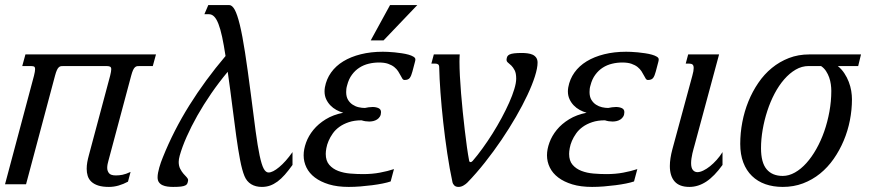

<svg xmlns="http://www.w3.org/2000/svg" viewBox="-45 -736 3512 767"><path d="M418 -35.2Q430.7 -35.2 444.3 -37.8Q458 -40.5 476.6 -49.3L466.3 -10.3Q448.2 -0.5 429 5.1Q409.7 10.7 390.1 10.7Q364.3 10.7 347.2 5.1Q330.1 -0.5 319.8 -10.3Q309.6 -20 305.4 -33.2Q301.3 -46.4 301.3 -61.5Q301.3 -74.7 303.7 -88.4Q306.2 -102.1 310.1 -116.2L395 -433.6Q399.4 -451.2 399.4 -459.5Q399.4 -467.8 394 -470Q388.7 -472.2 379.4 -472.2H210.9Q204.1 -472.2 199.2 -471.7Q194.3 -471.2 190.2 -467.5Q186 -463.9 182.4 -456.1Q178.7 -448.2 174.8 -433.6L59.1 0H-24.9L90.8 -433.6Q95.2 -451.2 95.2 -459.5Q95.2 -469.2 89.8 -470.7Q84.5 -472.2 75.2 -472.2H43.9L56.6 -518.6H578.1L565.4 -472.2H515.1Q508.3 -472.2 503.4 -471.7Q498.5 -471.2 494.4 -467.5Q490.2 -463.9 486.6 -456.1Q482.9 -448.2 479 -433.6L388.2 -94.2Q386.2 -87.9 384.8 -80.3Q383.3 -72.8 383.3 -65.4Q383.3 -53.2 390.4 -44.2Q397.5 -35.2 418 -35.2Z M1027.8 -46.9Q1044.4 -46.9 1070.3 -68.4Q1096.2 -89.8 1123.5 -128.4V-77.1Q1107.4 -54.7 1092.8 -38.1Q1078.1 -21.5 1063.5 -10.7Q1048.8 0 1033.7 5.4Q1018.6 10.7 1001 10.7Q976.1 10.7 958.3 -0.2Q940.4 -11.2 931.6 -32.7Q921.9 -56.2 914.1 -97.2Q906.2 -138.2 898.7 -192.4Q891.1 -246.6 883.1 -311.8Q875 -377 864.7 -449.2Q829.6 -407.2 798.8 -362.5Q768.1 -317.9 743.4 -274.2Q718.8 -230.5 700.7 -189.7Q682.6 -148.9 672.9 -114.3Q668.9 -99.6 668.9 -89.4Q668.9 -73.2 674.8 -61.8Q680.7 -50.3 687.7 -42.2Q694.8 -34.2 700.7 -28.1Q706.5 -22 706.5 -16.1Q705.6 -8.8 703.6 -3.7Q701.7 1.5 695.6 4.6Q689.5 7.8 677.7 9.3Q666 10.7 646.5 10.7Q635.3 10.7 624.3 9.3Q613.3 7.8 604.5 3.9Q595.7 0 590.1 -7.6Q584.5 -15.1 584.5 -27.8Q584.5 -36.1 586.4 -46.1Q588.4 -56.2 591.3 -66.7Q594.2 -77.1 597.9 -87.6Q601.6 -98.1 605.5 -107.4Q648.4 -214.4 711.4 -315.2Q774.4 -416 856 -512.2Q849.1 -557.1 842.3 -588.9Q835.4 -620.6 827.6 -640.6Q819.8 -660.6 810.5 -669.9Q801.3 -679.2 789.6 -679.2H771.5L787.1 -715.8H870.6Q882.3 -715.8 892.6 -697.3Q902.8 -678.7 913.1 -636.7Q923.3 -594.7 933.8 -526.9Q944.3 -459 957 -360.4Q968.3 -271.5 976.3 -211.4Q984.4 -151.4 992.2 -114.7Q1000 -78.1 1008.3 -62.5Q1016.6 -46.9 1027.8 -46.9Z M1468.8 -486.3Q1447.8 -486.3 1427.7 -481.4Q1407.7 -476.6 1390.9 -465.8Q1374 -455.1 1361.1 -437.7Q1348.1 -420.4 1341.8 -395.5Q1339.4 -387.7 1338.6 -380.9Q1337.9 -374 1337.9 -368.2Q1337.9 -349.6 1345.2 -337.4Q1352.5 -325.2 1363.8 -317.9Q1375 -310.5 1387.9 -307.6Q1400.9 -304.7 1412.6 -304.7Q1419.4 -306.2 1427.5 -307.4Q1435.5 -308.6 1443.4 -308.6Q1457 -308.6 1467 -304Q1477.1 -299.3 1477.1 -288.1Q1477.1 -277.8 1472.7 -270.5Q1468.3 -263.2 1461.4 -258.8Q1454.6 -254.4 1446.3 -252.4Q1438 -250.5 1430.2 -250.5Q1422.4 -250.5 1414.6 -251.7Q1406.7 -252.9 1399.4 -255.4Q1370.6 -255.4 1348.6 -248Q1326.7 -240.7 1310.8 -229.2Q1294.9 -217.8 1284.4 -202.9Q1273.9 -188 1267.6 -173.1Q1261.2 -158.2 1258.8 -144.5Q1256.3 -130.9 1256.3 -121.1Q1256.3 -93.8 1270.3 -77.6Q1284.2 -61.5 1305.9 -53.2Q1327.6 -44.9 1354 -42.7Q1380.4 -40.5 1405.3 -40.5Q1441.9 -40.5 1472.9 -46.4Q1503.9 -52.2 1528.8 -60.5L1515.6 -11.2Q1502.9 -6.8 1483.6 -2.9Q1464.4 1 1441.7 3.9Q1418.9 6.8 1394.8 8.8Q1370.6 10.7 1348.1 10.7Q1302.7 10.7 1269 0.5Q1235.4 -9.8 1212.9 -26.9Q1190.4 -43.9 1179.2 -66.9Q1168 -89.8 1168 -115.7Q1168 -139.6 1177.7 -166.5Q1187.5 -193.4 1207 -217.3Q1226.6 -241.2 1256.3 -259.5Q1286.1 -277.8 1326.2 -285.6Q1312 -289.6 1298.6 -296.9Q1285.2 -304.2 1274.7 -315.2Q1264.2 -326.2 1257.8 -340.1Q1251.5 -354 1251.5 -371.1Q1251.5 -378.9 1252.9 -387.2Q1258.8 -419.9 1277.6 -446.3Q1296.4 -472.7 1326.4 -491Q1356.4 -509.3 1396.5 -519.3Q1436.5 -529.3 1484.4 -529.3Q1491.7 -529.3 1504.2 -528.8Q1516.6 -528.3 1531 -526.9Q1545.4 -525.4 1560.3 -523.2Q1575.2 -521 1587.2 -517.6Q1599.1 -514.2 1606.7 -509.5Q1614.3 -504.9 1614.3 -499Q1614.3 -494.1 1612.8 -489.3L1602.5 -450.2Q1598.1 -433.1 1592 -424.8Q1585.9 -416.5 1571.3 -416.5Q1565.9 -416.5 1562.5 -421.6Q1559.1 -426.8 1555.2 -434.6Q1551.3 -442.4 1545.4 -451.4Q1539.6 -460.4 1529.8 -468.3Q1520 -476.1 1505.4 -481.2Q1490.7 -486.3 1468.8 -486.3ZM1513.2 -715.8H1622.1L1487.3 -574.7H1436Z M1709.5 -467.3Q1709.5 -475.6 1705.3 -478.8Q1701.2 -481.9 1693.8 -481.9H1678.2L1688 -518.6H1791.5Q1791 -512.2 1790.8 -505.4Q1790.5 -498.5 1790.5 -490.2Q1790.5 -464.8 1792.2 -432.1Q1793.9 -399.4 1796.9 -363Q1799.8 -326.7 1803.7 -288.8Q1807.6 -251 1811.8 -215.3Q1815.9 -179.7 1820.3 -148.4Q1824.7 -117.2 1829.1 -94.2Q1830.1 -88.4 1835 -88.4Q1838.9 -88.4 1843.3 -93.3Q1862.3 -115.2 1882.8 -143.6Q1903.3 -171.9 1922.6 -202.6Q1941.9 -233.4 1959 -265.1Q1976.1 -296.9 1989 -325.9Q2002 -355 2009.5 -379.9Q2017.1 -404.8 2017.1 -421.9Q2017.1 -443.4 2011 -455.1Q2004.9 -466.8 1997.8 -473.9Q1990.7 -481 1984.6 -485.6Q1978.5 -490.2 1978.5 -497.6Q1979 -504.9 1981.4 -510Q1983.9 -515.1 1990.5 -518.3Q1997.1 -521.5 2008.8 -522.9Q2020.5 -524.4 2040.5 -524.4Q2051.3 -524.4 2062.5 -522.9Q2073.7 -521.5 2082.5 -517.6Q2091.3 -513.7 2096.9 -505.9Q2102.5 -498 2102.5 -485.8Q2102.5 -464.4 2091.8 -430.7Q2081.1 -397 2061.8 -356Q2042.5 -314.9 2016.1 -269.3Q1989.7 -223.6 1958.5 -177.5Q1927.2 -131.3 1892.3 -87.2Q1857.4 -43 1821.3 -5.9Q1815.9 -0.5 1806.4 5.1Q1796.9 10.7 1786.6 10.7Q1775.4 10.7 1769.5 4.4Q1763.7 -2 1762.7 -7.3Q1751 -61.5 1741.7 -123.8Q1732.4 -186 1725.6 -247.8Q1718.8 -309.6 1714.6 -366.7Q1710.4 -423.8 1709.5 -467.3Z M2440.9 -486.3Q2419.9 -486.3 2399.9 -481.4Q2379.9 -476.6 2363 -465.8Q2346.2 -455.1 2333.3 -437.7Q2320.3 -420.4 2314 -395.5Q2311.5 -387.7 2310.8 -380.9Q2310.1 -374 2310.1 -368.2Q2310.1 -349.6 2317.4 -337.4Q2324.7 -325.2 2335.9 -317.9Q2347.2 -310.5 2360.1 -307.6Q2373 -304.7 2384.8 -304.7Q2391.6 -306.2 2399.7 -307.4Q2407.7 -308.6 2415.5 -308.6Q2429.2 -308.6 2439.2 -304Q2449.2 -299.3 2449.2 -288.1Q2449.2 -277.8 2444.8 -270.5Q2440.4 -263.2 2433.6 -258.8Q2426.8 -254.4 2418.5 -252.4Q2410.2 -250.5 2402.3 -250.5Q2394.5 -250.5 2386.7 -251.7Q2378.9 -252.9 2371.6 -255.4Q2342.8 -255.4 2320.8 -248Q2298.8 -240.7 2283 -229.2Q2267.1 -217.8 2256.6 -202.9Q2246.1 -188 2239.7 -173.1Q2233.4 -158.2 2231 -144.5Q2228.5 -130.9 2228.5 -121.1Q2228.5 -93.8 2242.4 -77.6Q2256.3 -61.5 2278.1 -53.2Q2299.8 -44.9 2326.2 -42.7Q2352.5 -40.5 2377.4 -40.5Q2414.1 -40.5 2445.1 -46.4Q2476.1 -52.2 2501 -60.5L2487.8 -11.2Q2475.1 -6.8 2455.8 -2.9Q2436.5 1 2413.8 3.9Q2391.1 6.8 2366.9 8.8Q2342.8 10.7 2320.3 10.7Q2274.9 10.7 2241.2 0.5Q2207.5 -9.8 2185.1 -26.9Q2162.6 -43.9 2151.4 -66.9Q2140.1 -89.8 2140.1 -115.7Q2140.1 -139.6 2149.9 -166.5Q2159.7 -193.4 2179.2 -217.3Q2198.7 -241.2 2228.5 -259.5Q2258.3 -277.8 2298.3 -285.6Q2284.2 -289.6 2270.8 -296.9Q2257.3 -304.2 2246.8 -315.2Q2236.3 -326.2 2230 -340.1Q2223.6 -354 2223.6 -371.1Q2223.6 -378.9 2225.1 -387.2Q2231 -419.9 2249.8 -446.3Q2268.6 -472.7 2298.6 -491Q2328.6 -509.3 2368.7 -519.3Q2408.7 -529.3 2456.5 -529.3Q2463.9 -529.3 2476.3 -528.8Q2488.8 -528.3 2503.2 -526.9Q2517.6 -525.4 2532.5 -523.2Q2547.4 -521 2559.3 -517.6Q2571.3 -514.2 2578.9 -509.5Q2586.4 -504.9 2586.4 -499Q2586.4 -494.1 2585 -489.3L2574.7 -450.2Q2570.3 -433.1 2564.2 -424.8Q2558.1 -416.5 2543.5 -416.5Q2538.1 -416.5 2534.7 -421.6Q2531.2 -426.8 2527.3 -434.6Q2523.4 -442.4 2517.6 -451.4Q2511.7 -460.4 2502 -468.3Q2492.2 -476.1 2477.5 -481.2Q2462.9 -486.3 2440.9 -486.3Z M2720.7 -433.6Q2723.6 -443.8 2724.9 -451.4Q2726.1 -459 2726.1 -464.4Q2726.1 -474.6 2721.4 -478.3Q2716.8 -481.9 2708 -481.9H2694.3L2704.1 -518.6H2827.6L2730 -157.2Q2728 -150.4 2725.6 -141.4Q2723.1 -132.3 2720.9 -122.8Q2718.8 -113.3 2717.3 -103.3Q2715.8 -93.3 2715.8 -84.5Q2715.8 -65.4 2722.9 -56.9Q2730 -48.3 2741.2 -48.3Q2751.5 -48.3 2764.6 -54.7Q2777.8 -61 2791.3 -71.8Q2804.7 -82.5 2817.9 -97.2Q2831.1 -111.8 2841.3 -128.4V-77.1Q2808.6 -31.7 2776.4 -10.5Q2744.1 10.7 2709 10.7Q2669.4 10.7 2650.1 -11Q2630.9 -32.7 2630.9 -72.8Q2630.9 -102.1 2641.1 -140.1Z M3301.8 -472.2Q3317.4 -459.5 3328.1 -443.1Q3338.9 -426.8 3345.7 -408.9Q3352.5 -391.1 3355.5 -373Q3358.4 -355 3358.4 -339.4Q3358.4 -297.4 3350.1 -255.1Q3341.8 -212.9 3325.4 -174.1Q3309.1 -135.3 3285.4 -101.3Q3261.7 -67.4 3231 -42.5Q3200.2 -17.6 3162.8 -3.4Q3125.5 10.7 3082 10.7Q3043.9 10.7 3012.7 -0.2Q2981.4 -11.2 2959 -33Q2936.5 -54.7 2924.3 -86.9Q2912.1 -119.1 2912.1 -161.1Q2912.1 -204.6 2920.4 -248Q2928.7 -291.5 2944.8 -331.1Q2960.9 -370.6 2984.4 -405Q3007.8 -439.5 3038.6 -464.6Q3069.3 -489.7 3106.7 -504.2Q3144 -518.6 3188 -518.6H3394.5L3383.3 -472.2ZM3275.9 -373Q3275.9 -385.7 3273.9 -399.7Q3272 -413.6 3267.3 -426.8Q3262.7 -439.9 3254.9 -451.9Q3247.1 -463.9 3234.9 -472.2H3185.5Q3158.2 -472.2 3133.5 -457.8Q3108.9 -443.4 3087.6 -418.9Q3066.4 -394.5 3049.3 -362.1Q3032.2 -329.6 3020.3 -293Q3008.3 -256.3 3001.7 -218Q2995.1 -179.7 2995.1 -144Q2995.1 -86.4 3017.6 -59.8Q3040 -33.2 3082 -33.2Q3106.4 -33.2 3130.6 -46.9Q3154.8 -60.5 3176.3 -84.5Q3197.8 -108.4 3216.1 -140.9Q3234.4 -173.3 3247.6 -210.9Q3260.7 -248.5 3268.3 -290Q3275.9 -331.5 3275.9 -373Z"/></svg>

Font: Arian Grqi
Style: Italic
Weight: 400
Italic angle: -15°
Designer: Ruben Hakobyan (Tarumian)
Foundry: Ruben Hakobyan (Tarumian)
Version: Version 1.002